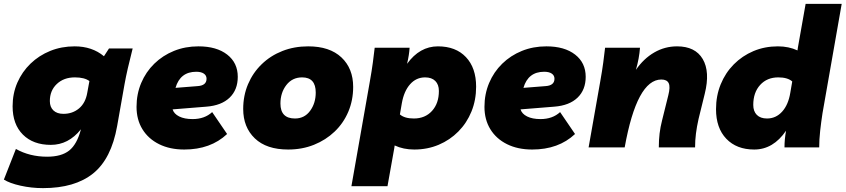

<svg xmlns="http://www.w3.org/2000/svg" viewBox="-43 -760 4360 990"><path d="M179 210Q119 210 63 197.5Q7 185 -23 166L39 8Q110 48 200 48Q274 48 314 16Q354 -16 374 -92V-93Q310 -13 219 -13Q128 -13 75 -66Q22 -119 22 -212Q22 -278 46.5 -334Q71 -390 114.5 -432Q158 -474 216 -497.5Q274 -521 342 -521Q432 -521 493 -470L519 -510H641Q626 -451 616 -407.5Q606 -364 599 -325L561 -110Q531 59 437 134.5Q343 210 179 210ZM284 -173Q331 -173 364.5 -201Q398 -229 407 -282L418 -342Q393 -361 343 -361Q286 -361 250 -327Q214 -293 214 -239Q214 -208 232.5 -190.5Q251 -173 284 -173Z M907 11Q833 11 777.5 -16.5Q722 -44 691.5 -93.5Q661 -143 661 -209Q661 -275 685 -332Q709 -389 752.5 -431.5Q796 -474 854 -497.5Q912 -521 980 -521Q1074 -521 1128.5 -478.5Q1183 -436 1183 -364Q1183 -297 1141 -256.5Q1099 -216 1021 -210L847 -196Q854 -173 881 -159.5Q908 -146 950 -146Q1012 -146 1051 -182L1128 -69Q1043 11 907 11ZM969 -390Q886 -390 862 -307L976 -316Q1022 -319 1022 -354Q1022 -371 1008 -380.5Q994 -390 969 -390Z M1546 -521Q1657 -521 1717.5 -464Q1778 -407 1778 -312Q1778 -243 1753 -184Q1728 -125 1682.5 -81.5Q1637 -38 1576 -13.5Q1515 11 1443 11Q1331 11 1271 -46.5Q1211 -104 1211 -198Q1211 -267 1236 -326Q1261 -385 1306.5 -429Q1352 -473 1413 -497Q1474 -521 1546 -521ZM1478 -149Q1527 -149 1556 -188.5Q1585 -228 1585 -283Q1585 -361 1515 -361Q1464 -361 1433.5 -321.5Q1403 -282 1403 -226Q1403 -149 1478 -149Z M2215 -521Q2307 -521 2359.5 -465.5Q2412 -410 2412 -313Q2412 -244 2388 -185Q2364 -126 2320.5 -82Q2277 -38 2219 -13.5Q2161 11 2093 11Q2037 11 1992 -10L1990 4L1955 200H1769L1864 -340Q1874 -396 1879.5 -437.5Q1885 -479 1889 -514H2069Q2067 -478 2056 -431Q2121 -521 2215 -521ZM2149 -361Q2103 -361 2071.5 -325.5Q2040 -290 2029 -228L2019 -170Q2043 -149 2091 -149Q2149 -149 2184.5 -188Q2220 -227 2220 -291Q2220 -324 2201.5 -342.5Q2183 -361 2149 -361Z M2701 11Q2627 11 2571.5 -16.5Q2516 -44 2485.5 -93.5Q2455 -143 2455 -209Q2455 -275 2479 -332Q2503 -389 2546.5 -431.5Q2590 -474 2648 -497.5Q2706 -521 2774 -521Q2868 -521 2922.5 -478.5Q2977 -436 2977 -364Q2977 -297 2935 -256.5Q2893 -216 2815 -210L2641 -196Q2648 -173 2675 -159.5Q2702 -146 2744 -146Q2806 -146 2845 -182L2922 -69Q2837 11 2701 11ZM2763 -390Q2680 -390 2656 -307L2770 -316Q2816 -319 2816 -354Q2816 -371 2802 -380.5Q2788 -390 2763 -390Z M2992 0 3052 -340Q3062 -396 3067.5 -437.5Q3073 -479 3077 -514H3257Q3253 -459 3236 -400Q3276 -458 3330.5 -489.5Q3385 -521 3448 -521Q3542 -521 3580.5 -455.5Q3619 -390 3591 -277L3559 -147Q3550 -107 3545.5 -71.5Q3541 -36 3541 0H3354Q3354 -38 3358 -71.5Q3362 -105 3371 -140L3403 -269Q3414 -312 3405 -331Q3396 -350 3367 -350Q3241 -350 3178 0Z M3846 11Q3755 11 3702 -44.5Q3649 -100 3649 -197Q3649 -266 3673 -325Q3697 -384 3740.5 -428Q3784 -472 3842 -496.5Q3900 -521 3968 -521Q4024 -521 4069 -500L4071 -514L4111 -740H4297L4198 -176Q4191 -131 4186 -85.5Q4181 -40 4181 0H4002Q4002 -41 4010 -86Q3944 11 3846 11ZM3912 -149Q3958 -149 3990 -184.5Q4022 -220 4032 -282L4042 -340Q4018 -361 3970 -361Q3912 -361 3876.5 -322Q3841 -283 3841 -219Q3841 -186 3859.5 -167.5Q3878 -149 3912 -149Z"/></svg>

Font: Livvic Black
Style: Italic
Weight: 900
Italic angle: -10°
Designer: Jacques Le Bailly, Baron von Fonthausen
Version: Version 1.001; ttfautohint (v1.8.2)